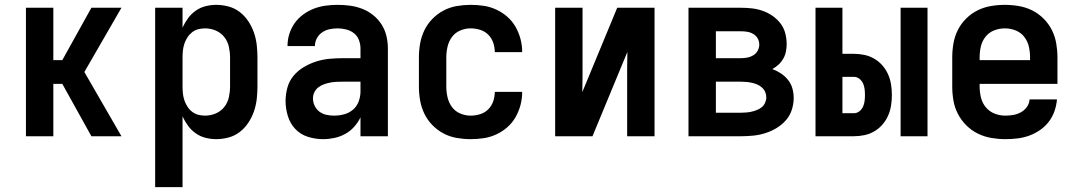

<svg xmlns="http://www.w3.org/2000/svg" viewBox="-20 -562 4440 792"><path d="M481 0H357L237 -216H200V0H87V-530H200V-314H237L357 -530H481L328 -265Z M620 210V-530H733V-448Q742 -468 755.5 -486.5Q769 -505 787.5 -518Q806 -531 828 -536.5Q850 -542 872 -542Q898 -542 923.5 -535Q949 -528 969.5 -512Q990 -496 1004.5 -474Q1019 -452 1027.5 -427.5Q1036 -403 1039 -377Q1042 -351 1042 -325V-205Q1042 -179 1039 -153Q1036 -127 1027.5 -102.5Q1019 -78 1004.5 -56Q990 -34 969.5 -18Q949 -2 923.5 5Q898 12 872 12Q850 12 828 6.5Q806 1 787.5 -12Q769 -25 755.5 -43.5Q742 -62 733 -82V210ZM826 -85Q849 -85 870 -94Q891 -103 905 -120.5Q919 -138 924 -160.5Q929 -183 929 -205V-325Q929 -347 924 -369.5Q919 -392 905 -409.5Q891 -427 870 -436Q849 -445 826 -445Q812 -445 798 -441.5Q784 -438 772.5 -429Q761 -420 753 -407.5Q745 -395 740.5 -381.5Q736 -368 734.5 -353.5Q733 -339 733 -325V-205Q733 -191 734.5 -176.5Q736 -162 740.5 -148.5Q745 -135 753 -122.5Q761 -110 772.5 -101Q784 -92 798 -88.5Q812 -85 826 -85Z M1313 12Q1281 12 1250.5 2.5Q1220 -7 1198.5 -29.5Q1177 -52 1167.5 -83Q1158 -114 1158 -145Q1158 -173 1165.5 -200.5Q1173 -228 1191 -249.5Q1209 -271 1233.5 -285.5Q1258 -300 1285 -308.5Q1312 -317 1339.5 -319.5Q1367 -322 1395 -322H1467V-362Q1467 -380 1460.5 -397Q1454 -414 1440 -425Q1426 -436 1408 -440.5Q1390 -445 1372 -445Q1356 -445 1339.5 -441.5Q1323 -438 1309 -428.5Q1295 -419 1287 -404Q1279 -389 1279 -372H1166Q1166 -398 1173.5 -422Q1181 -446 1195.5 -466.5Q1210 -487 1230.5 -502Q1251 -517 1274 -526Q1297 -535 1322 -538.5Q1347 -542 1372 -542Q1399 -542 1424.5 -538.5Q1450 -535 1474.5 -525.5Q1499 -516 1519.5 -499.5Q1540 -483 1554 -461Q1568 -439 1574 -413.5Q1580 -388 1580 -362V0H1467V-78Q1457 -57 1441 -39Q1425 -21 1404 -9.5Q1383 2 1359.5 7Q1336 12 1313 12ZM1358 -85Q1379 -85 1399.5 -90.5Q1420 -96 1436 -109.5Q1452 -123 1459.5 -143.5Q1467 -164 1467 -184V-225H1395Q1382 -225 1369 -224.5Q1356 -224 1343 -221.5Q1330 -219 1317 -214.5Q1304 -210 1293.5 -202Q1283 -194 1277 -182Q1271 -170 1271 -156Q1271 -140 1278 -125.5Q1285 -111 1297.5 -101.5Q1310 -92 1326 -88.5Q1342 -85 1358 -85Z M1921 12Q1893 12 1864 7Q1835 2 1809.5 -11.5Q1784 -25 1763.5 -46Q1743 -67 1730.5 -93Q1718 -119 1713 -147.5Q1708 -176 1708 -205V-325Q1708 -354 1713 -382.5Q1718 -411 1730.5 -437Q1743 -463 1763.5 -484Q1784 -505 1809.5 -518.5Q1835 -532 1864 -537Q1893 -542 1921 -542Q1949 -542 1975.5 -538Q2002 -534 2027 -522.5Q2052 -511 2072.5 -493Q2093 -475 2106.5 -451.5Q2120 -428 2127 -401.5Q2134 -375 2134 -348V-347H2021Q2021 -367 2014.5 -386Q2008 -405 1994 -419Q1980 -433 1960.5 -439Q1941 -445 1921 -445Q1899 -445 1878 -436Q1857 -427 1844 -409Q1831 -391 1826 -369Q1821 -347 1821 -325V-205Q1821 -183 1826 -161Q1831 -139 1844 -121Q1857 -103 1878 -94Q1899 -85 1921 -85Q1941 -85 1960.5 -91Q1980 -97 1994 -111Q2008 -125 2014.5 -144Q2021 -163 2021 -183H2134V-182Q2134 -155 2127 -128.5Q2120 -102 2106.5 -78.5Q2093 -55 2072.5 -37Q2052 -19 2027 -7.5Q2002 4 1975.5 8Q1949 12 1921 12Z M2270 0V-530H2383V-318Q2383 -284 2383 -250Q2383 -216 2382 -182L2526 -530H2680V0H2567V-212Q2567 -246 2567 -280Q2567 -314 2568 -348L2424 0Z M2820 0V-530H3036Q3059 -530 3081.5 -527.5Q3104 -525 3125.5 -517.5Q3147 -510 3166 -497Q3185 -484 3199 -466Q3213 -448 3219 -425.5Q3225 -403 3225 -380Q3225 -365 3222 -349.5Q3219 -334 3211 -320Q3203 -306 3191.5 -295.5Q3180 -285 3166 -277Q3185 -270 3201.5 -259Q3218 -248 3230.5 -232.5Q3243 -217 3248.5 -197.5Q3254 -178 3254 -158Q3254 -133 3246 -108.5Q3238 -84 3221 -65Q3204 -46 3182 -33Q3160 -20 3136 -12.5Q3112 -5 3086.5 -2.5Q3061 0 3036 0ZM2933 -322H3036Q3049 -322 3062.5 -324.5Q3076 -327 3087.5 -334Q3099 -341 3105.5 -353Q3112 -365 3112 -378Q3112 -392 3105.5 -403.5Q3099 -415 3087 -422Q3075 -429 3062 -431Q3049 -433 3036 -433H2933ZM2933 -97H3036Q3047 -97 3058.5 -98Q3070 -99 3081 -101.5Q3092 -104 3103 -108.5Q3114 -113 3122.5 -120Q3131 -127 3136 -138Q3141 -149 3141 -160Q3141 -172 3136.5 -182.5Q3132 -193 3123 -201Q3114 -209 3103.5 -213.5Q3093 -218 3081.5 -220.5Q3070 -223 3058.5 -224Q3047 -225 3036 -225H2933Z M3695 0V-530H3806V0ZM3344 0V-530H3455V-340H3502Q3524 -340 3545.5 -335.5Q3567 -331 3586 -320Q3605 -309 3619.5 -292.5Q3634 -276 3643 -256Q3652 -236 3655.5 -214Q3659 -192 3659 -170Q3659 -148 3655.5 -126Q3652 -104 3643 -84Q3634 -64 3619.5 -47.5Q3605 -31 3586 -20Q3567 -9 3545.5 -4.5Q3524 0 3502 0ZM3455 -95H3502Q3515 -95 3525 -103Q3535 -111 3540 -122Q3545 -133 3546.5 -145.5Q3548 -158 3548 -170Q3548 -182 3546.5 -194.5Q3545 -207 3540 -218Q3535 -229 3525 -237Q3515 -245 3502 -245H3455Z M4127 12Q4098 12 4069 7Q4040 2 4013.5 -11Q3987 -24 3966 -45Q3945 -66 3931.5 -92Q3918 -118 3913 -147Q3908 -176 3908 -205V-325Q3908 -354 3913 -383Q3918 -412 3931 -438Q3944 -464 3965 -485Q3986 -506 4012 -519Q4038 -532 4067 -537Q4096 -542 4125 -542Q4154 -542 4183 -537Q4212 -532 4238 -519Q4264 -506 4285 -485Q4306 -464 4319 -438Q4332 -412 4337 -383Q4342 -354 4342 -325V-216H4021V-205Q4021 -182 4026.5 -159.5Q4032 -137 4046.5 -119.5Q4061 -102 4082.5 -93.5Q4104 -85 4127 -85Q4144 -85 4160.5 -88Q4177 -91 4191.5 -99Q4206 -107 4216 -121Q4226 -135 4227 -152H4340Q4338 -127 4329.5 -103Q4321 -79 4306 -59.5Q4291 -40 4270 -25.5Q4249 -11 4225.5 -2.5Q4202 6 4177 9Q4152 12 4127 12ZM4021 -314H4229V-325Q4229 -348 4224 -370Q4219 -392 4205 -410Q4191 -428 4169.5 -436.5Q4148 -445 4125 -445Q4102 -445 4080.5 -436.5Q4059 -428 4045 -410Q4031 -392 4026 -370Q4021 -348 4021 -325Z"/></svg>

Font: Lode Term
Style: Bold
Weight: 700
Monospace: yes
Designer: Belleve Invis
Foundry: Belleve Invis
Version: Version 29.2.0